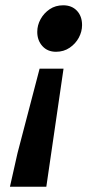

<svg xmlns="http://www.w3.org/2000/svg" viewBox="-20 -528 371 722"><path d="M17.4 174.2 45.9 47.6 128.9 -269.7H218.9L154.2 174.2ZM190.6 -333.3Q158.7 -333.3 139.4 -354.7Q120.1 -376.1 120.1 -408.1Q120.1 -433.1 132.6 -455.9Q145.1 -478.6 166.9 -493.4Q188.7 -508.1 217.8 -508.1Q249.9 -508.1 269.3 -487.6Q288.6 -467.1 288.6 -433.6Q288.6 -409.4 276.5 -386.6Q264.3 -363.7 242 -348.5Q219.7 -333.3 190.6 -333.3Z"/></svg>

Font: Source Sans 3 VF
Style: Italic
Weight: 200
Italic angle: -11°
Designer: Paul D. Hunt
Foundry: Adobe Systems Incorporated
Version: Version 3.042;hotconv 1.0.118;makeotfexe 2.5.65603